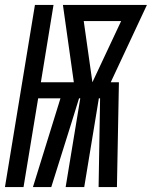

<svg xmlns="http://www.w3.org/2000/svg" viewBox="-46 -755 613 775"><path d="M-26 0 95 -735H170L119 -423H252L208 -735H547L401 -423H434L426 0H352L358 -358H353L294 0H219L278 -358H273L243 -261L161 0H87L198 -358H108L49 0ZM327 -423 443 -670H292Z"/></svg>

Font: Iosevka SS18 Semibold
Style: Italic
Weight: 600
Italic angle: -9°
Monospace: yes
Designer: Belleve Invis
Foundry: Belleve Invis
Version: Version 25.1.1; ttfautohint (v1.8.4)